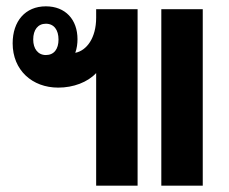

<svg xmlns="http://www.w3.org/2000/svg" viewBox="-20 -587 725 607"><path d="M284 0H415V-558H284V-531C284 -467 254 -427 218 -420C223 -434 225 -449 225 -463C225 -525 187 -567 125 -567C60 -567 20 -520 20 -450C20 -365 82 -310 164 -310C212 -310 257 -327 284 -356ZM490 0H621V-558H490ZM125 -413C100 -413 85 -433 85 -462C85 -493 100 -512 125 -512C151 -512 165 -492 165 -462C165 -432 151 -413 125 -413Z"/></svg>

Font: Noto Sans Thai Looped Condensed
Style: Bold
Weight: 700
Width: 3
Designer: Sasikarn Vongin, Ben Mitchell
Foundry: The Fontpad Ltd
Version: Version 1.001